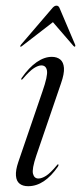

<svg xmlns="http://www.w3.org/2000/svg" viewBox="-20 -634 280 662"><path d="M112.5 -18.5Q98 -18.5 93.8 -34.8Q89.5 -51 105 -97L190.5 -347Q202 -380 200.5 -399.8Q199 -419.5 187.8 -428.8Q176.5 -438 158.5 -438Q133 -438 106.5 -419.8Q80 -401.5 54.5 -365Q53.5 -363 53.2 -361.8Q53 -360.5 53.5 -359.5Q55 -359 56.2 -359.8Q57.5 -360.5 59 -362.5Q82.5 -390 97.2 -399.2Q112 -408.5 122.5 -408.5Q139 -408.5 142 -390.2Q145 -372 126.5 -319L43 -75Q33.5 -47 35 -28.2Q36.5 -9.5 47.5 -0.8Q58.5 8 77 8Q105.5 8 131.2 -9.2Q157 -26.5 180 -60Q181.5 -63 181.8 -64.8Q182 -66.5 181 -67Q179.5 -67.5 178.2 -66.8Q177 -66 175.5 -63.5Q153.5 -37 138.8 -27.8Q124 -18.5 112.5 -18.5ZM172.7 -565.5H155.7L233.4 -475.5Q235.1 -474 236.4 -473.2Q237.7 -472.5 238.5 -473.5Q239.8 -474.5 239.8 -476.2Q239.8 -478 239 -480L186.7 -603Q184.6 -609 181.8 -611.8Q179 -614.5 174.8 -614.5Q170.5 -614.5 166.5 -611.8Q162.5 -609 157.8 -603L52.4 -480Q50.7 -478 50.1 -476.2Q49.4 -474.5 49.8 -473.5Q51.1 -472.5 52.6 -473.2Q54.1 -474 56.2 -475.5Z"/></svg>

Font: Fraunces 120pt Light
Style: Italic
Weight: 300
Italic angle: -16°
Version: Version 1.000;[b76b70a41]